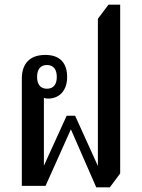

<svg xmlns="http://www.w3.org/2000/svg" viewBox="-20 -792 606 818"><path d="M390 6H448L492 -53V-772H442L397 -712V-85L300 -299H264L167 -86V-375C171 -373 178 -372 185 -372C233 -372 266 -406 266 -464C266 -522 237 -558 173 -558C108 -558 73 -522 73 -457V0H174L282 -241ZM180 -414C152 -414 138 -433 138 -464C138 -496 152 -515 180 -515C208 -515 222 -496 222 -464C222 -433 208 -414 180 -414Z"/></svg>

Font: Noto Serif Thai Condensed Medium
Style: Regular
Weight: 500
Width: 3
Designer: Monotype Design Team
Foundry: Monotype Imaging Inc.
Version: Version 2.002